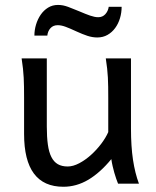

<svg xmlns="http://www.w3.org/2000/svg" viewBox="-20 -730 619 763"><path d="M449.2 0Q445.8 -8.3 441.9 -19.5Q438 -30.8 434.3 -43.5Q430.7 -56.2 427.5 -70.1Q424.3 -84 422.4 -97.7Q377.9 -43.5 330.8 -15.6Q283.7 12.2 231.9 12.2Q75.7 12.2 75.7 -197.8V-341.8Q75.7 -365.2 75.4 -384.3Q75.2 -403.3 74.2 -421.1Q73.2 -439 71.3 -457.5Q69.3 -476.1 65.9 -498H166V-227.1Q166 -185.5 170.2 -155.5Q174.3 -125.5 184.1 -106.2Q193.8 -86.9 209.7 -77.6Q225.6 -68.4 249 -68.4Q270.5 -68.4 294.9 -81.3Q319.3 -94.2 341.6 -114.3Q363.8 -134.3 382.1 -158.4Q400.4 -182.6 410.2 -205.1V-341.8Q410.2 -365.7 409.9 -385Q409.7 -404.3 408.7 -421.9Q407.7 -439.5 405.8 -457.5Q403.8 -475.6 400.4 -498H500.5V-219.7Q500.5 -148.4 508.5 -95Q516.6 -41.5 532.2 0ZM116.7 -588.4Q116.7 -610.8 123.3 -632.6Q129.9 -654.3 141.8 -671.6Q153.8 -689 171.1 -699.7Q188.5 -710.4 210.4 -710.4Q220.7 -710.4 230.5 -708.5Q240.2 -706.5 250.2 -702.9Q260.3 -699.2 271.2 -694.6Q282.2 -689.9 294.9 -685.1Q308.1 -679.7 318.6 -675.3Q329.1 -670.9 338.1 -668Q347.2 -665 355 -663.3Q362.8 -661.6 370.6 -661.6Q387.7 -661.6 398.7 -673.8Q409.7 -686 412.1 -703.1H463.4Q463.4 -679.7 456.8 -657.7Q450.2 -635.7 437.7 -618.7Q425.3 -601.6 407.2 -591.3Q389.2 -581.1 366.7 -581.1Q347.2 -581.1 327.4 -587.6Q307.6 -594.2 285.2 -604.5Q256.8 -617.7 240 -623.8Q223.1 -629.9 209.5 -629.9Q191.4 -629.9 180.7 -618.2Q169.9 -606.4 168 -588.4Z"/></svg>

Font: Andika APac
Style: Regular
Weight: 400
Designer: Victor Gaultney, Annie Olsen, Julie Remington, Don Collingsworth, Eric Hays, Becca Hirsbrunner
Foundry: SIL International
Version: Version 5.000